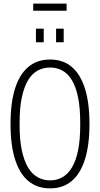

<svg xmlns="http://www.w3.org/2000/svg" viewBox="-20 -1026 551 1058"><path d="M256 12Q186 12 137.5 -27.5Q89 -67 63.5 -146Q38 -225 38 -343Q38 -461 63.5 -540Q89 -619 137.5 -658.5Q186 -698 256 -698Q326 -698 374 -658.5Q422 -619 447.5 -540Q473 -461 473 -343Q473 -225 447.5 -146Q422 -67 374 -27.5Q326 12 256 12ZM256 -32Q294 -32 325 -50Q356 -68 377.5 -105Q399 -142 410.5 -199Q422 -256 422 -335V-352Q422 -431 410.5 -488Q399 -545 377.5 -582Q356 -619 325 -636.5Q294 -654 256 -654Q218 -654 186.5 -636.5Q155 -619 133.5 -582Q112 -545 100 -488Q88 -431 88 -352V-335Q88 -256 100 -199Q112 -142 133.5 -105Q155 -68 186.5 -50Q218 -32 256 -32ZM178 -793V-868H221V-793ZM289 -793V-868H331V-793ZM163 -967V-1006H347V-967Z"/></svg>

Font: Archivo ExtraCondensed Thin
Style: Regular
Weight: 250
Width: 2
Designer: Hector Gatti
Foundry: Omnibus-Type
Version: Version 2.001